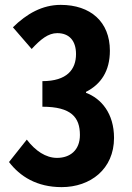

<svg xmlns="http://www.w3.org/2000/svg" viewBox="-20 -756 540 788"><path d="M233 12C351 12 448 -62 448 -190C448 -291 395 -352 333 -375V-379C394 -410 431 -464 431 -548C431 -667 351 -736 229 -736C154 -736 90 -700 33 -644L110 -555C147 -595 178 -620 215 -620C264 -620 292 -589 292 -534C292 -471 255 -423 154 -423V-318C273 -318 308 -274 308 -202C308 -139 267 -108 214 -108C168 -108 125 -137 90 -183L17 -91C62 -32 131 12 233 12Z"/></svg>

Font: Noto Sans Mono CJK TC
Style: Bold
Weight: 700
Designer: Ryoko NISHIZUKA 西塚涼子 (kana, bopomofo & ideographs); Paul D. Hunt (Latin, Greek & Cyrillic); Sandoll Communications 산돌커뮤니
Foundry: Adobe
Version: Version 2.004;hotconv 1.0.118;makeotfexe 2.5.65603